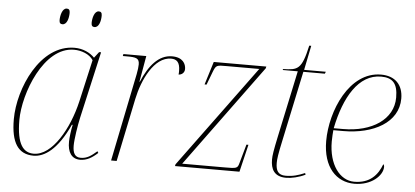

<svg xmlns="http://www.w3.org/2000/svg" viewBox="-51 -844 2075 961"><g transform="rotate(5 987.0 -364.0)"><path d="M394 -658C416 -658 425 -690 425 -718C425 -733 419 -738 409 -738C387 -738 378 -702 378 -677C378 -662 385 -658 394 -658ZM233 -658C255 -658 264 -690 264 -718C264 -733 258 -738 248 -738C226 -738 217 -702 217 -677C217 -662 224 -658 233 -658ZM146 10C200 10 265 -32 324 -161H328C322 -135 317 -94 317 -76C316 -23 337 10 380 10C414 10 441 -7 468 -32L463 -40C434 -15 414 0 382 0C352 0 342 -22 342 -58C342 -90 353 -160 362 -200L438 -535H428L405 -505C382 -529 346 -546 304 -546C132 -546 32 -319 32 -163C32 -45 69 10 146 10ZM146 0C96 0 60 -36 60 -162C60 -295 150 -536 302 -536C340 -536 380 -521 399 -492L351 -281C319 -142 239 0 146 0Z M625 -442 535 0H563L629 -318C649 -414 705 -534 790 -534C817 -534 835 -521 835 -476C835 -470 835 -464 834 -458C850 -458 864 -470 864 -488C864 -514 848 -546 794 -546C726 -546 678 -486 644 -405H642L665 -536H550L548 -526H569C615 -526 631 -522 631 -491C631 -479 629 -463 625 -442Z M856 0H1180L1213 -138H1203L1176 -42C1169 -16 1164 -15 1105 -15H891L1266 -527L1268 -536H1004L968 -420H978L1003 -486C1017 -522 1020 -521 1072 -521H1234L858 -9Z M1415 10C1441 10 1478 2 1511 -14L1508 -22C1474 -8 1449 0 1411 0C1374 0 1362 -22 1362 -60C1362 -80 1365 -103 1381 -177L1455 -526H1563L1567 -536H1458L1483 -659H1473C1446 -536 1426 -533 1353 -531L1351 -526H1427L1356 -192C1341 -121 1337 -95 1337 -75C1337 -28 1354 10 1415 10Z M1758 10C1843 10 1899 -43 1899 -87C1899 -93 1897 -98 1894 -100C1874 -46 1836 0 1756 0C1684 0 1627 -75 1627 -191C1627 -208 1629 -241 1630 -248H1679C1832 -248 1955 -315 1955 -435C1955 -505 1914 -546 1844 -546C1685 -546 1599 -343 1599 -191C1599 -60 1667 10 1758 10ZM1677 -258H1631C1663 -416 1732 -536 1845 -536C1903 -536 1929 -509 1929 -438C1929 -328 1823 -258 1677 -258Z"/></g></svg>

Font: Noto Serif Display Thin
Style: Italic
Weight: 100
Italic angle: -12°
Designer: Monotype Design Team
Foundry: Monotype Imaging Inc.
Version: Version 2.009